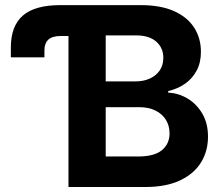

<svg xmlns="http://www.w3.org/2000/svg" viewBox="-20 -748 889 768"><path d="M23.4 -518.6V-558.1Q23.4 -644.5 71.8 -686Q120.1 -727.5 221.2 -727.5H253.9V-604H222.2Q189.5 -604 173.6 -589.6Q157.7 -575.2 157.7 -545.9V-518.6ZM253.9 0V-727.5H543Q623 -727.5 676.5 -703.4Q730 -679.2 756.8 -637.2Q783.7 -595.2 783.7 -540.5Q783.7 -497.6 766.6 -465.6Q749.5 -433.6 720.2 -413.1Q690.9 -392.6 652.8 -383.8V-377.4Q694.3 -375.5 730.5 -353.8Q766.6 -332 789.3 -293.5Q812 -254.9 812 -201.2Q812 -143.1 783.7 -97.7Q755.4 -52.2 699.5 -26.1Q643.6 0 561.5 0ZM402.8 -122.1H532.7Q597.7 -122.1 627.9 -147.5Q658.2 -172.9 658.2 -214.4Q658.2 -245.1 643.6 -268.8Q628.9 -292.5 601.6 -305.9Q574.2 -319.3 536.6 -319.3H402.8ZM402.8 -422.4H522Q554.2 -422.4 579.3 -433.8Q604.5 -445.3 618.9 -466.3Q633.3 -487.3 633.3 -516.6Q633.3 -556.6 605 -581.5Q576.7 -606.4 524.9 -606.4H402.8Z"/></svg>

Font: Inter 16pt
Style: Bold
Weight: 700
Version: Version 4.001;git-66647c0bb